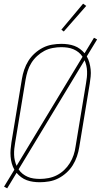

<svg xmlns="http://www.w3.org/2000/svg" viewBox="-20 -981 547 1042"><path d="M19 41 2 32 58 -60Q49 -76 44 -94Q39 -112 37.5 -131Q36 -150 37.5 -169.5Q39 -189 42 -208L99 -553Q103 -578 111.5 -603Q120 -628 134 -650.5Q148 -673 168.5 -691.5Q189 -710 212.5 -722Q236 -734 262 -738.5Q288 -743 313 -743Q331 -743 349 -740.5Q367 -738 383.5 -732Q400 -726 414 -715.5Q428 -705 439 -692L490 -776L507 -767L451 -675Q460 -659 465 -641Q470 -623 472 -604Q474 -585 472 -565.5Q470 -546 467 -527L410 -182Q406 -157 397.5 -132Q389 -107 375 -84.5Q361 -62 340.5 -43.5Q320 -25 296.5 -13Q273 -1 247 3.5Q221 8 196 8Q178 8 160 5.5Q142 3 125.5 -3Q109 -9 95 -19.5Q81 -30 70 -43ZM70 -81 428 -673Q419 -687 406.5 -697Q394 -707 379 -713.5Q364 -720 347 -722.5Q330 -725 312 -725Q290 -725 266 -720.5Q242 -716 221 -705Q200 -694 181.5 -677Q163 -660 150 -639Q137 -618 130 -595.5Q123 -573 119 -550L62 -205Q59 -189 57.5 -173Q56 -157 56.5 -141Q57 -125 60.5 -110Q64 -95 70 -81ZM197 -10Q219 -10 243 -14.5Q267 -19 288.5 -30Q310 -41 328 -58Q346 -75 359 -96Q372 -117 379.5 -139.5Q387 -162 390 -185L447 -530Q450 -546 451.5 -562Q453 -578 452.5 -594Q452 -610 448.5 -625Q445 -640 439 -654L81 -62Q90 -48 102.5 -38Q115 -28 130 -21.5Q145 -15 162 -12.5Q179 -10 197 -10ZM326 -810 313 -820 431 -961 448 -949Z"/></svg>

Font: Iosevka SS18 Thin
Style: Italic
Weight: 100
Italic angle: -9°
Monospace: yes
Designer: Belleve Invis
Foundry: Belleve Invis
Version: Version 25.1.1; ttfautohint (v1.8.4)